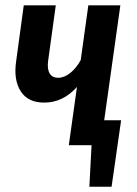

<svg xmlns="http://www.w3.org/2000/svg" viewBox="-20 -549 517 726"><path d="M374 -94.2H438L401.9 157.2H317.9L326.2 0H240.2L271 -220.2Q217.8 -161.1 147.9 -161.1Q85.9 -160.6 58.3 -203.9Q30.8 -247.1 41 -316.9L69.8 -528.8H190.9L162.1 -319.8Q157.7 -289.1 167.5 -272Q177.2 -254.9 200.2 -254.9Q223.1 -254.9 245.8 -273.2Q268.6 -291.5 285.2 -321.8L314 -528.8H435.1Z"/></svg>

Font: Fira Sans Compressed Medium
Style: Italic
Weight: 500
Width: 3
Italic angle: -8°
Designer: Carrois Corporate & Edenspiekermann AG
Foundry: Carrois Corporate GbR & Edenspiekermann AG
Version: Version 4.203;PS 004.203;hotconv 1.0.88;makeotf.lib2.5.64775